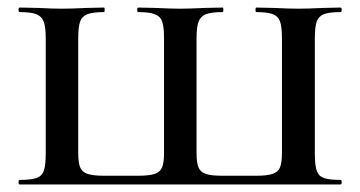

<svg xmlns="http://www.w3.org/2000/svg" viewBox="-20 -488 953 508"><path d="M32 -12Q62 -12 76.5 -17Q91 -22 96 -36.5Q101 -51 101 -81V-387Q101 -417 95.5 -431Q90 -445 76 -450.5Q62 -456 32 -456Q29 -456 29 -462Q29 -468 32 -468L81 -467Q119 -465 143 -465Q169 -465 209 -467L255 -468Q257 -468 257 -462Q257 -456 255 -456Q226 -456 211.5 -450.5Q197 -445 192 -431Q187 -417 187 -387V-83Q187 -58 192 -45.5Q197 -33 211.5 -28Q226 -23 255 -23H346Q375 -23 389.5 -28Q404 -33 409 -45.5Q414 -58 414 -83V-387Q414 -417 409 -431Q404 -445 389.5 -450.5Q375 -456 346 -456Q343 -456 343 -462Q343 -468 346 -468L392 -467Q432 -465 457 -465Q481 -465 521 -467L569 -468Q571 -468 571 -462Q571 -456 569 -456Q539 -456 525 -450.5Q511 -445 505.5 -431Q500 -417 500 -387V-83Q500 -58 505 -45.5Q510 -33 524 -28Q538 -23 568 -23H658Q687 -23 701.5 -28Q716 -33 721 -45.5Q726 -58 726 -83V-387Q726 -417 721 -431Q716 -445 702 -450.5Q688 -456 658 -456Q656 -456 656 -462Q656 -468 658 -468L705 -467Q745 -465 770 -465Q794 -465 834 -467L881 -468Q884 -468 884 -462Q884 -456 881 -456Q851 -456 837 -450.5Q823 -445 818 -431Q813 -417 813 -387V-81Q813 -51 818 -36.5Q823 -22 837 -17Q851 -12 881 -12Q884 -12 884 -6Q884 0 881 0H32Q29 0 29 -6Q29 -12 32 -12Z"/></svg>

Font: Cormorant SC SemiBold
Style: Regular
Weight: 600
Designer: Christian Thalmann (Catharsis Fonts)
Version: Version 3.000